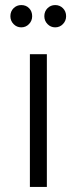

<svg xmlns="http://www.w3.org/2000/svg" viewBox="-20 -738 302 758"><path d="M107 -674Q107 -656 94.5 -643Q82 -630 64 -630Q46 -630 33.5 -643Q21 -656 21 -674Q21 -693 33.5 -705.5Q46 -718 64 -718Q83 -718 95 -705.5Q107 -693 107 -674ZM241 -674Q241 -656 228.5 -643Q216 -630 198 -630Q180 -630 167.5 -643Q155 -656 155 -674Q155 -693 167.5 -705.5Q180 -718 198 -718Q216 -718 228.5 -705.5Q241 -693 241 -674ZM98 -524H165V0H98Z"/></svg>

Font: TypoPRO Montserrat
Style: Regular
Weight: 300
Designer: Julieta Ulanovsky
Foundry: Julieta Ulanovsky
Version: Version 6.001